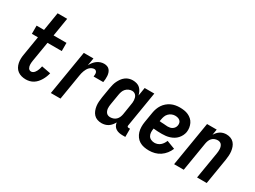

<svg xmlns="http://www.w3.org/2000/svg" viewBox="-46 -1338 2591 1948"><g transform="rotate(30 1250.0 -363.5)"><path d="M268 8Q242 8 217.5 1.5Q193 -5 173.5 -19.5Q154 -34 142 -55.5Q130 -77 125 -102Q120 -127 121 -153Q122 -179 127 -205L163 -424H92V-520H179L214 -735H326L291 -520H442V-424H275L236 -189Q234 -179 233.5 -168Q233 -157 233 -146.5Q233 -136 235.5 -126Q238 -116 243 -107Q248 -98 256.5 -93Q265 -88 276 -88Q286 -88 296.5 -94Q307 -100 314 -109Q321 -118 326.5 -128Q332 -138 335.5 -148Q339 -158 342 -168.5Q345 -179 347 -190L453 -170Q448 -148 439.5 -126.5Q431 -105 419 -84.5Q407 -64 391 -46Q375 -28 355 -15.5Q335 -3 312.5 2.5Q290 8 268 8Z M559 0 645 -520H758L743 -431Q753 -451 767 -469Q781 -487 799 -500.5Q817 -514 838 -521Q859 -528 880 -528Q899 -528 916 -522Q933 -516 944.5 -502.5Q956 -489 961.5 -472Q967 -455 968.5 -436.5Q970 -418 968.5 -399.5Q967 -381 964 -362H851Q852 -373 853 -384.5Q854 -396 851.5 -406.5Q849 -417 840.5 -424.5Q832 -432 821 -432Q807 -432 792.5 -425.5Q778 -419 767 -408Q756 -397 748.5 -383.5Q741 -370 735.5 -355.5Q730 -341 726.5 -326.5Q723 -312 721 -298L672 0Z M1156 8Q1129 8 1105 -0.5Q1081 -9 1064.5 -27Q1048 -45 1039 -68.5Q1030 -92 1026.5 -117.5Q1023 -143 1025 -169.5Q1027 -196 1031 -222L1051 -342Q1055 -364 1060.5 -385.5Q1066 -407 1076 -427.5Q1086 -448 1099.5 -467Q1113 -486 1132 -500.5Q1151 -515 1173 -521.5Q1195 -528 1216 -528Q1240 -528 1262.5 -521.5Q1285 -515 1301 -500Q1317 -485 1327 -465Q1337 -445 1342 -423L1358 -520H1471L1403 -108Q1402 -104 1402.5 -100Q1403 -96 1405.5 -93Q1408 -90 1411.5 -89Q1415 -88 1419 -88H1436V8H1403Q1382 8 1362.5 4Q1343 0 1326 -10.5Q1309 -21 1299 -38Q1289 -55 1287 -76Q1277 -58 1263.5 -41.5Q1250 -25 1232.5 -13.5Q1215 -2 1195 3Q1175 8 1156 8ZM1202 -88Q1220 -88 1238 -94Q1256 -100 1270 -113.5Q1284 -127 1291.5 -145Q1299 -163 1302 -180L1321 -300Q1324 -315 1325.5 -329.5Q1327 -344 1326 -358Q1325 -372 1321.5 -385Q1318 -398 1310 -409Q1302 -420 1289.5 -426Q1277 -432 1263 -432Q1244 -432 1224.5 -423.5Q1205 -415 1191.5 -399.5Q1178 -384 1171.5 -365Q1165 -346 1162 -327L1142 -207Q1140 -193 1138.5 -179.5Q1137 -166 1138.5 -153Q1140 -140 1144.5 -128Q1149 -116 1157 -106.5Q1165 -97 1177 -92.5Q1189 -88 1202 -88Z M1712 8Q1682 8 1653 2.5Q1624 -3 1600 -17.5Q1576 -32 1559.5 -55Q1543 -78 1535 -105Q1527 -132 1526.5 -162Q1526 -192 1531 -222L1551 -342Q1555 -367 1564 -392Q1573 -417 1587.5 -439Q1602 -461 1623 -479Q1644 -497 1668 -508Q1692 -519 1717 -523.5Q1742 -528 1767 -528Q1794 -528 1819.5 -524Q1845 -520 1867 -510Q1889 -500 1907.5 -483.5Q1926 -467 1936.5 -445Q1947 -423 1951 -397.5Q1955 -372 1951 -346Q1947 -324 1936.5 -303Q1926 -282 1910 -264.5Q1894 -247 1873.5 -235Q1853 -223 1830.5 -216Q1808 -209 1786 -206.5Q1764 -204 1742 -204Q1716 -204 1691.5 -205Q1667 -206 1642 -209V-207Q1638 -185 1639 -163Q1640 -141 1650 -123.5Q1660 -106 1679.5 -97Q1699 -88 1721 -88Q1738 -88 1755.5 -94Q1773 -100 1787 -112Q1801 -124 1811 -139.5Q1821 -155 1828 -172L1925 -135Q1912 -103 1890.5 -75.5Q1869 -48 1840 -28.5Q1811 -9 1778 -0.5Q1745 8 1712 8ZM1755 -298Q1769 -298 1783 -301Q1797 -304 1809.5 -312.5Q1822 -321 1830 -333.5Q1838 -346 1840 -360Q1843 -376 1839 -390.5Q1835 -405 1824 -414.5Q1813 -424 1798 -428Q1783 -432 1767 -432Q1748 -432 1728.5 -424Q1709 -416 1694 -400.5Q1679 -385 1672 -365.5Q1665 -346 1662 -327L1658 -305Q1670 -303 1682 -302.5Q1694 -302 1706.5 -301.5Q1719 -301 1731 -299.5Q1743 -298 1755 -298Z M2003 0 2089 -520H2202L2191 -453Q2200 -469 2213 -483.5Q2226 -498 2242.5 -508.5Q2259 -519 2277.5 -523.5Q2296 -528 2313 -528Q2340 -528 2363.5 -519Q2387 -510 2403 -492Q2419 -474 2427.5 -450.5Q2436 -427 2439 -401.5Q2442 -376 2440 -350Q2438 -324 2434 -298L2385 0H2272L2324 -313Q2326 -326 2327 -339.5Q2328 -353 2327 -366Q2326 -379 2322 -391Q2318 -403 2311 -412.5Q2304 -422 2292 -427Q2280 -432 2267 -432Q2249 -432 2231.5 -425.5Q2214 -419 2201 -405Q2188 -391 2181.5 -374Q2175 -357 2172 -340L2116 0Z"/></g></svg>

Font: Iosevka Custom
Style: Bold Italic
Weight: 700
Italic angle: -9°
Designer: Belleve Invis
Foundry: Belleve Invis
Version: Version 30.3.1; ttfautohint (v1.8.3)